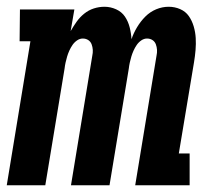

<svg xmlns="http://www.w3.org/2000/svg" viewBox="-23 -548 643 568"><path d="M-3 0 67 -426H35L36 -520H197L186 -456Q194 -470 203.5 -483.5Q213 -497 226 -507.5Q239 -518 254.5 -523Q270 -528 286 -528Q304 -528 320.5 -520.5Q337 -513 346.5 -499Q356 -485 360.5 -467.5Q365 -450 366 -432Q372 -450 382.5 -467.5Q393 -485 407 -499Q421 -513 439 -520.5Q457 -528 476 -528Q494 -528 510 -521Q526 -514 535.5 -500.5Q545 -487 550 -470Q555 -453 556 -435.5Q557 -418 555.5 -400Q554 -382 551 -364L506 -94H538V0H377L440 -383Q442 -392 441.5 -400.5Q441 -409 438 -417Q435 -425 428 -429.5Q421 -434 412 -434Q403 -434 395 -428.5Q387 -423 381.5 -415Q376 -407 372 -398Q368 -389 365.5 -380.5Q363 -372 361 -363Q359 -354 358 -345L301 0H187L250 -383Q252 -392 251.5 -400.5Q251 -409 248 -417Q245 -425 238 -429.5Q231 -434 222 -434Q213 -434 205 -428.5Q197 -423 191.5 -415Q186 -407 182 -398Q178 -389 175.5 -380.5Q173 -372 171 -363Q169 -354 168 -345L111 0Z"/></svg>

Font: Iosevka HT Extrabold Extended
Style: Italic
Weight: 800
Width: 7
Italic angle: -9°
Monospace: yes
Designer: Belleve Invis
Foundry: Belleve Invis
Version: Version 32.3.0; ttfautohint (v1.8.4)